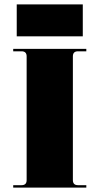

<svg xmlns="http://www.w3.org/2000/svg" viewBox="-20 -852 452 872"><path d="M56 -687V-832H356V-687ZM40 0V-11H78Q101 -11 101 -34V-596Q101 -619 78 -619H40V-630H372V-619H334Q311 -619 311 -596V-34Q311 -11 334 -11H372V0Z"/></svg>

Font: Arapey Black-Display
Style: Regular
Weight: 900
Designer: Eduardo Rodriguez Tunni
Foundry: Eduardo Rodriguez Tunni
Version: Version 4.000